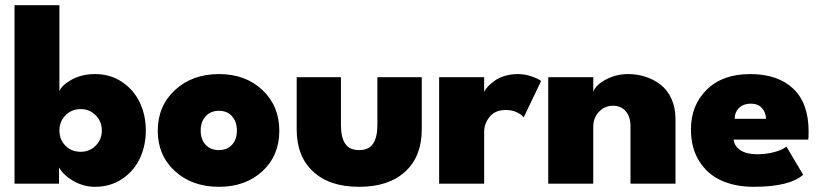

<svg xmlns="http://www.w3.org/2000/svg" viewBox="-20 -708 3171 740"><path d="M36 0V-688H209V-356.5Q217.5 -379.5 256.2 -401Q295 -422.5 346.5 -422.5Q405 -422.5 450.2 -392.2Q495.5 -362 518.8 -313Q542 -264 542 -205Q542 -146 518.8 -97Q495.5 -48 450.2 -18Q405 12 346.5 12Q303 12 264.2 -9.8Q225.5 -31.5 207.5 -62.5V0ZM291 -287.5Q256 -287.5 232.5 -263.5Q209 -239.5 209 -205Q209 -170 232.2 -146.5Q255.5 -123 291 -123Q325.5 -123 349 -146.8Q372.5 -170.5 372.5 -205Q372.5 -239.5 349 -263.5Q325.5 -287.5 291 -287.5Z M824 12Q720.5 12 654.2 -48.5Q588 -109 588 -204Q588 -299.5 654.5 -361Q721 -422.5 824 -422.5Q926.5 -422.5 991.5 -361Q1056.5 -299.5 1056.5 -204Q1056.5 -108.5 991.5 -48.2Q926.5 12 824 12ZM824 -129.5Q855.5 -129.5 874.2 -150Q893 -170.5 893 -205Q893 -239 874.2 -260Q855.5 -281 824 -281Q792 -281 772.8 -260Q753.5 -239 753.5 -205Q753.5 -170.5 772.5 -150Q791.5 -129.5 824 -129.5Z M1294 -226Q1294 -179.5 1310.2 -154.5Q1326.5 -129.5 1364 -129.5Q1402 -129.5 1418.2 -154.5Q1434.5 -179.5 1434.5 -226V-410.5H1605.5V-208.5Q1605.5 -105.5 1542 -46.8Q1478.5 12 1364 12Q1250 12 1186.8 -46.8Q1123.5 -105.5 1123.5 -208.5V-410.5H1294Z M1846 0H1672.5V-410.5H1846V-354.5Q1851.5 -365 1861.5 -375.5Q1871.5 -386 1887 -397.2Q1902.5 -408.5 1925.8 -415.5Q1949 -422.5 1976 -422.5Q2002 -422.5 2026.8 -414.2Q2051.5 -406 2065.5 -396L1998.5 -255.5Q1991 -266 1972.5 -275Q1954 -284 1929.5 -284Q1888 -284 1867 -257.8Q1846 -231.5 1846 -199.5Z M2401 -422.5Q2435.5 -422.5 2467 -412.5Q2498.5 -402.5 2525.2 -382.2Q2552 -362 2567.8 -327.5Q2583.5 -293 2583.5 -248.5V0H2410V-221Q2410 -258.5 2391.5 -279.5Q2373 -300.5 2342.5 -300.5Q2311 -300.5 2288.8 -277.5Q2266.5 -254.5 2266.5 -218.5V0H2093V-410.5H2266.5V-354.5Q2275.5 -380 2314.8 -401.2Q2354 -422.5 2401 -422.5Z M2807.5 -170Q2810.5 -144 2834.2 -128.8Q2858 -113.5 2896.5 -113.5Q2933.5 -113.5 2964.2 -121.8Q2995 -130 3011 -143L3075.5 -34.5Q3023 12 2885 12Q2814.5 12 2760.8 -12Q2707 -36 2675 -86.8Q2643 -137.5 2643 -209.5Q2643 -302.5 2704 -362.5Q2765 -422.5 2871 -422.5Q2977.5 -422.5 3037 -366.5Q3096.5 -310.5 3096.5 -201.5Q3096.5 -174.5 3095 -170ZM2932.5 -250Q2931.5 -275.5 2916.2 -292Q2901 -308.5 2873.5 -308.5Q2846 -308.5 2829 -292.5Q2812 -276.5 2811.5 -250Z"/></svg>

Font: League Spartan ExtraBold
Style: Regular
Weight: 800
Foundry: The League of Moveable Type
Version: Version 2.002